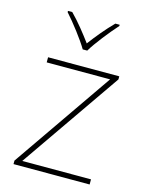

<svg xmlns="http://www.w3.org/2000/svg" viewBox="-115 -927 687 904"><g transform="rotate(15 228.0 -474.5)"><path d="M216 -699H238C262 -740 317 -809 354 -850V-856H333C296 -819 255 -769 227 -731C199 -769 160 -819 123 -856H102V-850C139 -809 192 -740 216 -699ZM412 -93V-118H77L415 -606V-621H68V-596H377L41 -110V-93Z"/></g></svg>

Font: Noto Sans Telugu UI Thin
Style: Regular
Weight: 100
Designer: Jelle Bosma - Monotype Design Team
Foundry: Monotype Imaging Inc.
Version: Version 2.005